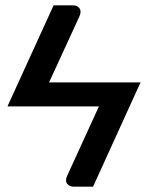

<svg xmlns="http://www.w3.org/2000/svg" viewBox="-20 -530 552 720"><path d="M351 -131 231.5 130C226.2 142 226.2 151.7 231.8 159C237.2 166.3 245.5 170 256.5 170H329L507 -221H164L278.5 -470C283.5 -482.3 283.3 -492.1 278 -499.2C272.7 -506.4 264.5 -510 253.5 -510H181L8 -131Z"/></svg>

Font: Lato Semibold
Style: Regular
Weight: 600
Designer: Lukasz Dziedzic
Foundry: tyPoland Lukasz Dziedzic
Version: Version 2.006; 2014-01-15